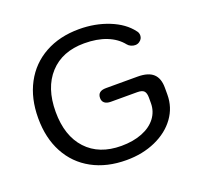

<svg xmlns="http://www.w3.org/2000/svg" viewBox="-126 -846 1022 992"><g transform="rotate(-20 385.5 -350.0)"><path d="M51 -349Q51 -458 94.5 -539.5Q138 -621 218.5 -665.5Q299 -710 406 -710Q494 -710 569 -680Q644 -650 683 -598Q693 -587 693 -572Q693 -552 675 -540Q665 -533 652 -533Q641 -533 629.5 -538Q618 -543 611 -552Q580 -591 528 -611.5Q476 -632 406 -632Q285 -632 216 -556.5Q147 -481 147 -349Q147 -217 216 -142.5Q285 -68 407 -68Q472 -68 521.5 -87.5Q571 -107 598 -142.5Q625 -178 625 -224V-254Q625 -279 615 -290Q605 -301 578 -301H433Q411 -301 399 -310.5Q387 -320 387 -338Q387 -376 433 -376H607Q665 -376 692.5 -351Q720 -326 720 -274V-236Q720 -166 679.5 -110Q639 -54 567.5 -22Q496 10 407 10Q299 10 218.5 -34Q138 -78 94.5 -159Q51 -240 51 -349Z"/></g></svg>

Font: Kodchasan Medium
Style: Regular
Weight: 500
Designer: Katatrad Aksorn Co.,Ltd.
Foundry: Cadson Demak Co.,Ltd.
Version: Version 1.000; ttfautohint (v1.6)